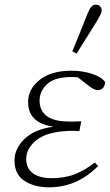

<svg xmlns="http://www.w3.org/2000/svg" viewBox="-20 -787 469 820"><path d="M190 13Q127 13 84.5 -14.5Q42 -42 42 -102Q42 -152 84.5 -193.5Q127 -235 209 -246Q100 -261 100 -351Q100 -407 149.5 -446Q199 -485 285 -485Q334 -485 375 -471Q416 -457 429 -436Q428 -421 420 -411.5Q412 -402 397 -402Q381 -402 352 -426L312 -457Q305 -458 298.5 -458Q292 -458 285 -458Q214 -458 181.5 -428Q149 -398 149 -357Q149 -315 179.5 -291.5Q210 -268 276 -268Q289 -268 302 -268Q315 -268 327 -269L319 -227Q312 -228 296.5 -228Q281 -228 274 -228Q179 -224 135.5 -188.5Q92 -153 92 -109Q92 -68 120.5 -47Q149 -26 200 -26Q257 -26 301 -43.5Q345 -61 385 -93L399 -78Q309 13 190 13ZM289 -568Q306 -609 322 -649Q338 -689 354 -729Q362 -749 370 -758Q378 -767 389 -767Q401 -767 407.5 -760Q414 -753 414 -743Q414 -734 409.5 -725Q405 -716 394 -697Q372 -662 350.5 -627.5Q329 -593 307 -558Z"/></svg>

Font: Source Serif Pro Light
Style: Italic
Weight: 300
Italic angle: -12°
Designer: Frank Grießhammer
Foundry: Adobe Systems Incorporated
Version: Version 3.001;hotconv 1.0.111;makeotfexe 2.5.65597